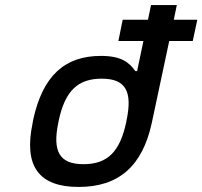

<svg xmlns="http://www.w3.org/2000/svg" viewBox="-20 -730 800 759"><path d="M111 -256 109 -244C73 -73 133 9 291 9C449 9 543 -73 580 -244L649 -568H742L760 -652H667L679 -710H577L565 -652H465L448 -568H547L522 -449H515C490 -484 459 -509 379 -509C236 -509 149 -431 111 -256ZM211 -247 212 -253C237 -370 287 -419 382 -419C476 -419 505 -370 480 -253L479 -247C454 -130 405 -81 310 -81C216 -81 186 -130 211 -247Z"/></svg>

Font: LT Wave Mono Medium
Style: Italic
Weight: 500
Designer: Daniel Lyons
Version: Version 2.5 (Glyphs App)